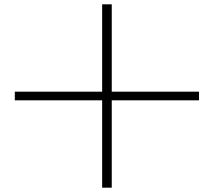

<svg xmlns="http://www.w3.org/2000/svg" viewBox="-20 -784 980 880"><path d="M47.9 -324.2V-363.8H448.2V-764.2H492.2V-363.8H892.1V-324.2H492.2V76.2H448.2V-324.2Z"/></svg>

Font: Flanker Steampunk
Style: Regular
Weight: 400
Designer: Alexey Kryukov, Leonardo Di Lena
Foundry: Alexey Kryukov, Leonardo Di Lena
Version: 1.210